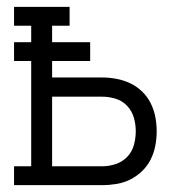

<svg xmlns="http://www.w3.org/2000/svg" viewBox="-20 -540 540 560"><path d="M21 0V-55H71V-362H21V-417H71V-465H21V-520H183V-465H132V-417H243V-362H132V-314H278Q299 -314 320 -310Q341 -306 360 -297Q379 -288 394.5 -273Q410 -258 419.5 -239Q429 -220 433 -199Q437 -178 437 -157Q437 -136 433 -115Q429 -94 419.5 -75Q410 -56 394.5 -41Q379 -26 360 -16.5Q341 -7 320 -3.5Q299 0 278 0ZM278 -55Q298 -55 317.5 -61.5Q337 -68 351 -82.5Q365 -97 370.5 -117Q376 -137 376 -157Q376 -177 370.5 -196.5Q365 -216 351 -231Q337 -246 317.5 -252Q298 -258 278 -258H132V-55Z"/></svg>

Font: Iosevka Curly Slab Light
Style: Regular
Weight: 300
Monospace: yes
Designer: Belleve Invis
Foundry: Belleve Invis
Version: Version 22.1.2; ttfautohint (v1.8.4)